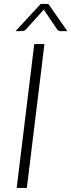

<svg xmlns="http://www.w3.org/2000/svg" viewBox="-20 -924 351 944"><path d="M56.5 0ZM112 0H62L148.5 -707.5H198.5ZM311 -771H278Q274.5 -771 269.8 -772.5Q265 -774 261 -779.5L198 -872.5L195 -877.5Q194 -876 193.2 -874.8Q192.5 -873.5 191.5 -872.5L107.5 -779.5Q102 -774 97 -772.5Q92 -771 88.5 -771H56.5L180 -904.5H218Z"/></svg>

Font: Lato Light
Style: Italic
Weight: 300
Italic angle: -7°
Designer: Lukasz Dziedzic
Foundry: tyPoland Lukasz Dziedzic
Version: Version 2.007; 2014-02-27